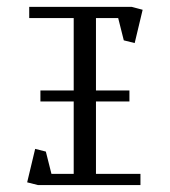

<svg xmlns="http://www.w3.org/2000/svg" viewBox="-20 -532 488 552"><path d="M58.1 -7.8 81.1 -104 111.8 -96.2 127.9 -32.2H191.9V-240.2H96.2V-272H191.9V-480H64V-512.2H358.9L390.1 -503.9L367.2 -408.2L335.9 -416L319.8 -480H255.9V-272H352.1V-240.2H255.9V-32.2H383.8V0H88.9Z"/></svg>

Font: Gawaa
Style: Regular
Weight: 400
Designer: T. Christopher White
Version: Version 1.0